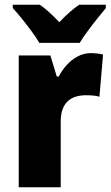

<svg xmlns="http://www.w3.org/2000/svg" viewBox="-20 -786 464 806"><path d="M360.8 -563Q373.5 -563 387.2 -561.5Q400.9 -560.1 412.6 -557.1L397.5 -379.9Q388.2 -382.8 374.8 -384.5Q361.3 -386.2 340.3 -386.2Q319.3 -386.2 300.3 -380.9Q281.2 -375.5 266.6 -363Q252 -350.6 243.4 -329.1Q234.9 -307.6 234.9 -274.9V0H58.6V-553.2H191.4L218.3 -464.8H226.6Q239.3 -489.7 259.3 -512.2Q279.3 -534.7 305.4 -548.8Q331.5 -563 360.8 -563ZM145 -606Q133.3 -626.5 113 -654.1Q92.8 -681.6 71.3 -708.3Q49.8 -734.9 33.7 -752V-766.1H147.5Q168 -751.5 187 -734.1Q206.1 -716.8 229 -692.9Q252 -716.8 272 -734.6Q292 -752.4 312.5 -766.1H424.3V-752Q409.2 -733.9 388.2 -707.8Q367.2 -681.6 347.4 -654.5Q327.6 -627.4 314.5 -606Z"/></svg>

Font: Open Sans SemiCondensed ExtraBold
Style: Regular
Weight: 800
Width: 4
Designer: Monotype Design Team
Foundry: Monotype Imaging Inc.
Version: Version 3.000